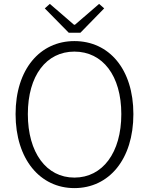

<svg xmlns="http://www.w3.org/2000/svg" viewBox="-20 -953 766 986"><path d="M362 13C540 13 665 -135 665 -367C665 -598 540 -742 362 -742C186 -742 60 -598 60 -367C60 -135 186 13 362 13ZM362 -41C218 -41 123 -169 123 -367C123 -565 218 -688 362 -688C507 -688 603 -565 603 -367C603 -169 507 -41 362 -41ZM333 -785H393L515 -910L489 -933L365 -826H360L236 -933L210 -910Z"/></svg>

Font: Noto Sans CJK Light
Style: Regular
Weight: 300
Designer: Ryoko NISHIZUKA (kana & ideographs); Paul D. Hunt (Latin, Greek & Cyrillic); Wenlong ZHANG (bopomofo); Sandoll Communica
Foundry: Adobe Systems Incorporated
Version: Version 1.000;PS 1;hotconv 1.0.78;makeotf.lib2.5.61930